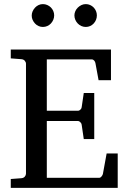

<svg xmlns="http://www.w3.org/2000/svg" viewBox="-20 -911 623 931"><path d="M32.2 0V-43L84 -46.9Q94.7 -47.9 100.3 -54.7Q106 -61.5 106 -68.8V-602.1Q106 -609.4 100.3 -616.2Q94.7 -623 84 -624L32.2 -627.9V-670.9H518.1V-522H458L442.9 -604Q441.9 -611.3 436.8 -617.2Q431.6 -623 424.8 -623H207V-374H357.9Q364.7 -374 370.4 -379.9Q376 -385.7 376 -391.1L386.2 -460H437V-236.8H386.2L376 -306.2Q376 -311.5 370.1 -317.9Q364.3 -324.2 357.9 -324.2H207V-48.8H460.9Q467.3 -48.8 472.7 -55.7Q478 -62.5 479 -67.9L497.1 -167H550.8V0ZM242.7 -836.4Q242.7 -825.2 238.3 -814.9Q233.9 -804.7 226.6 -796.9Q219.2 -789.1 209.2 -784.7Q199.2 -780.3 188 -780.3Q176.8 -780.3 167 -784.7Q157.2 -789.1 149.9 -796.9Q142.6 -804.7 138.2 -814.5Q133.8 -824.2 133.8 -835.4Q133.8 -846.2 138.2 -856.2Q142.6 -866.2 149.9 -874Q157.2 -881.8 167 -886.5Q176.8 -891.1 188 -891.1Q199.2 -891.1 209.2 -886.7Q219.2 -882.3 226.6 -875Q233.9 -867.7 238.3 -857.7Q242.7 -847.7 242.7 -836.4ZM449.7 -836.4Q449.7 -825.2 445.6 -814.9Q441.4 -804.7 434.1 -796.9Q426.8 -789.1 417 -784.7Q407.2 -780.3 396 -780.3Q384.8 -780.3 374.8 -784.7Q364.7 -789.1 357.2 -796.9Q349.6 -804.7 345.2 -814.9Q340.8 -825.2 340.8 -836.4Q340.8 -846.7 345.2 -856.7Q349.6 -866.7 357.4 -874.3Q365.2 -881.8 375 -886.5Q384.8 -891.1 396 -891.1Q407.2 -891.1 417 -886.7Q426.8 -882.3 434.1 -874.8Q441.4 -867.2 445.6 -857.2Q449.7 -847.2 449.7 -836.4Z"/></svg>

Font: Charis SIL
Style: Regular
Weight: 400
Foundry: SIL International
Version: Version 4.112